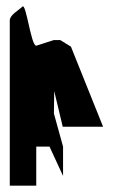

<svg xmlns="http://www.w3.org/2000/svg" viewBox="-20 -777 374 609"><path d="M11 -188H95V-312H137L180 -219V-312L151 -417L152 -488L179 -375H307L205 -629L171 -650H151L95 -632C78 -632 63 -769 51 -756C39 -744 11 -730 11 -712Z"/></svg>

Font: bitstorm
Style: maxcn
Weight: 400
Version: Version 0.2